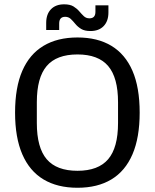

<svg xmlns="http://www.w3.org/2000/svg" viewBox="-20 -877 731 907"><path d="M346 10Q251.2 10 185.4 -29.5Q119.6 -69 85.4 -148Q51.2 -227 51.2 -345Q51.2 -464 85.4 -542.5Q119.6 -621 185.5 -660.5Q251.4 -700 346.1 -700Q440.8 -700 506.3 -660.5Q571.7 -621 605.8 -542.5Q639.8 -464 639.8 -345Q639.8 -227 605.8 -148Q571.8 -69 506.3 -29.5Q440.9 10 346 10ZM346 -70.2Q444.2 -70.2 490.9 -124.8Q537.6 -179.5 537.6 -295.8V-394.2Q537.6 -510.5 490.9 -565.2Q444.2 -619.8 346.1 -619.8Q247.2 -619.8 200.6 -565.2Q154 -510.5 154 -394.2V-295.8Q154 -179.5 200.7 -124.8Q247.4 -70.2 346 -70.2ZM407.4 -730.4Q379.4 -730.4 363.1 -740.5Q346.8 -750.6 335.9 -764Q325 -777.4 314.3 -787.5Q303.6 -797.6 288 -797.6Q259.6 -797.6 259.6 -766V-735.2H198.2V-768.8Q198.2 -809.8 220.7 -833.2Q243.2 -856.6 283 -856.6Q311 -856.6 327.3 -846.5Q343.6 -836.4 354.5 -823.5Q365.4 -810.6 376.1 -800.5Q386.8 -790.4 402.4 -790.4Q430.8 -790.4 430.8 -821V-851.8H492.2V-818.2Q492.2 -777.2 469.7 -753.8Q447.2 -730.4 407.4 -730.4Z"/></svg>

Font: Mozilla Headline ExtraLight
Style: Regular
Weight: 200
Designer: Studio DRAMA
Foundry: Studio DRAMA
Version: Version 1.000